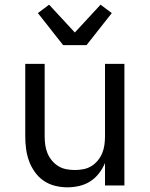

<svg xmlns="http://www.w3.org/2000/svg" viewBox="-20 -793 640 821"><path d="M268 8Q242 8 215.5 1.5Q189 -5 167 -20Q145 -35 129 -57.5Q113 -80 104 -105Q95 -130 91.5 -156.5Q88 -183 88 -210V-520H171V-210Q171 -192 173.5 -173.5Q176 -155 183 -138Q190 -121 202 -106.5Q214 -92 229.5 -82.5Q245 -73 263.5 -69.5Q282 -66 300 -66Q318 -66 336.5 -69.5Q355 -73 370.5 -82.5Q386 -92 398 -106.5Q410 -121 417 -138Q424 -155 426.5 -173.5Q429 -192 429 -210V-520H512V0H429V-96Q419 -72 403 -51.5Q387 -31 366 -17.5Q345 -4 319.5 2Q294 8 268 8ZM250 -600 142 -737 190 -773 300 -654 410 -773 458 -737 350 -600Z"/></svg>

Font: Iosevka Fixed Extended
Style: Regular
Weight: 400
Width: 7
Monospace: yes
Designer: Belleve Invis
Foundry: Belleve Invis
Version: Version 24.1.1; ttfautohint (v1.8.4)